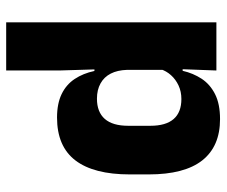

<svg xmlns="http://www.w3.org/2000/svg" viewBox="-74 -468 715 606"><g transform="rotate(90 283.0 -165.5)"><path d="M351.5 11.5Q307.5 11.5 277.5 -3Q247.5 -17.5 229.8 -44.2Q212 -71 204.5 -106.5H165L201 -209.5Q202 -179 212.8 -158Q223.5 -137 243.8 -125.8Q264 -114.5 292 -114.5Q334 -114.5 355.8 -139.2Q377.5 -164 377.5 -213V-283Q377.5 -332 356.2 -356.5Q335 -381 293 -381Q269.5 -381 250.2 -372Q231 -363 217.8 -348.2Q204.5 -333.5 198.5 -314.5L163.5 -385H204Q211.5 -418 229 -444.8Q246.5 -471.5 277.5 -487.2Q308.5 -503 356.5 -503Q442.5 -503 486.8 -446.8Q531 -390.5 531 -278V-218Q531 -104.5 486.8 -46.5Q442.5 11.5 351.5 11.5ZM51 172V-491.5H203L198 -359L201 -341.5V-152.5L199 -126.5L203 5V172Z"/></g></svg>

Font: Anek Telugu Medium
Style: Bold
Weight: 700
Version: Version 1.003